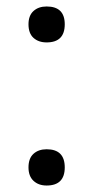

<svg xmlns="http://www.w3.org/2000/svg" viewBox="-20 -563 287 593"><path d="M68 -488Q68 -515 83.5 -529Q99 -543 124 -543Q180 -543 180 -488Q180 -432 124 -432Q99 -432 83.5 -446Q68 -460 68 -488ZM68 -46Q68 -74 83.5 -88Q99 -102 124 -102Q180 -102 180 -46Q180 10 124 10Q99 10 83.5 -4.5Q68 -19 68 -46Z"/></svg>

Font: Noto Sans Thai Looped UI Condensed
Style: Regular
Weight: 400
Width: 3
Designer: Cadson Demak Team
Foundry: Cadson Demak Co., Ltd.
Version: Version 1.000; ttfautohint (v1.8.4.7-5d5b)